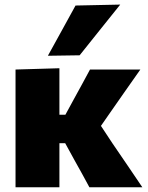

<svg xmlns="http://www.w3.org/2000/svg" viewBox="-20 -796 630 816"><path d="M46 0V-500.5L232.5 -506V-308.5H258L295 -376.5Q312 -407.5 329 -438.5Q345.5 -469.5 362.5 -500.5H576.5Q544 -454.5 512.5 -409.5Q481 -364 449 -318.5L409 -261L458.5 -186Q490 -139.5 522 -93Q554 -46 585 0H360Q344 -29 328.5 -58Q312.5 -86.5 297 -114.5L257 -187.5H232.5V0ZM183.5 -559Q213 -612.5 242.5 -666Q271.5 -719 301 -772.5L491 -776.5Q446 -720.5 402.8 -666.5Q359.5 -612.5 318.5 -561Z"/></svg>

Font: Heraclito ExtraBold
Style: Regular
Weight: 800
Designer: Kostas Bartsokas (font) & Cristiano Sobral (main changes)
Foundry: Kostas Bartsokas (font) & Cristiano Sobral (main changes)
Version: Version 1.00;July 8, 2020;FontCreator 13.0.0.2655 64-bit